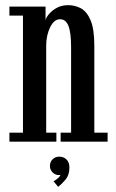

<svg xmlns="http://www.w3.org/2000/svg" viewBox="-20 -549 448 744"><path d="M16.5 0V-35H69V-488.5H16.5V-523.5H156.5V-471Q158.5 -481 169.8 -494.5Q181 -508 199.8 -518.5Q218.5 -529 244.5 -529Q270.5 -529 293.5 -516.8Q316.5 -504.5 331 -470.5Q345.5 -436.5 345.5 -371.5V-35H397V0H215V-35H255.5V-365.5Q255.5 -423 245.2 -448.8Q235 -474.5 213 -474.5Q189.5 -474.5 174.5 -443.8Q159.5 -413 159 -374V-35H198.5V0ZM205.5 175 187.5 153.5Q192 151.5 202.2 143.5Q212.5 135.5 214.5 128Q213.5 129.5 209 129.5Q194 129.5 183.8 119Q173.5 108.5 173.5 93.5Q173.5 78.5 184 68.2Q194.5 58 209.5 58Q226.5 58 237.8 69Q249 80 249 100Q249 129.5 233.2 147.8Q217.5 166 205.5 175Z"/></svg>

Font: Imbue 10pt Medium
Style: Regular
Weight: 500
Designer: Tyler Finck
Foundry: Etcetera Type Company
Version: Version 1.102; ttfautohint (v1.8.3)